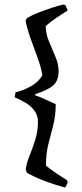

<svg xmlns="http://www.w3.org/2000/svg" viewBox="-20 -697 370 865"><path d="M274 148Q231 137 184 119.5Q137 102 101 81L96 66Q99 40 112.5 6.5Q126 -27 138.5 -66.5Q151 -106 151 -148Q151 -177 135.5 -198Q120 -219 96 -233.5Q72 -248 46 -259L50 -281Q93 -292 124.5 -311.5Q156 -331 171 -358Q165 -394 150 -435Q135 -476 119.5 -519Q104 -562 95 -603L102 -616Q124 -629 154 -640.5Q184 -652 214 -662Q244 -672 266 -677L275 -673L285 -650Q261 -635 235 -617.5Q209 -600 186 -580Q186 -546 200.5 -511Q215 -476 229.5 -442Q244 -408 244 -376Q244 -335 221 -313.5Q198 -292 139 -273V-267Q162 -260 183.5 -249.5Q205 -239 231 -228Q231 -176 220 -133.5Q209 -91 198 -48Q187 -5 187 49Q213 70 236 85.5Q259 101 282 115L285 125Z"/></svg>

Font: Labrada
Style: Regular
Weight: 400
Designer: Mercedes Jáuregui
Foundry: Omnibus-Type Team
Version: Version 1.000; ttfautohint (v1.8.4.7-5d5b)